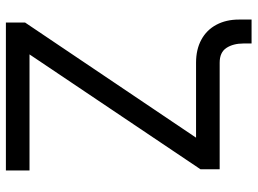

<svg xmlns="http://www.w3.org/2000/svg" viewBox="-128 -618 852 635"><g transform="rotate(-90 297.5 -301.0)"><path d="M50.8 -707H540V-643.6L159.2 -78.1H407.2Q451.2 -78.1 483.4 -60.5Q515.6 -43 532.7 -10.7Q549.8 21.5 549.8 63.5V105.5H470.7V79.1Q470.7 44.9 456.1 22.5Q441.4 0 407.2 0H54.7V-63.5L434.6 -628.9H50.8Z"/></g></svg>

Font: WEMIX Pretendard Variable
Style: Regular
Weight: 400
Designer: Base glyphs from Inter by Rasmus Andersson; Hangeul glyphs from Noto Sans CJK(Source Han Sans) by Jang Soo-young and Kan
Foundry: Kil Hyung-jin
Version: Version 1.000;Glyphs 3.2 (3208)